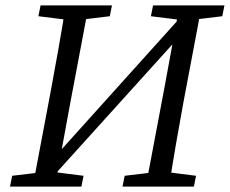

<svg xmlns="http://www.w3.org/2000/svg" viewBox="-20 -690 850 710"><path d="M17 0H281L289 -40L170 -55H152L25 -40L17 0ZM101 0H183L240 -310L308 -670H223C207 -567 188 -463 169 -360L101 0ZM122 -630 243 -615H262L386 -630L394 -670H130L122 -630ZM153 -12 670 -584 678 -660 163 -88 153 -12ZM433 0H697L705 -40L586 -55H568L441 -40L433 0ZM519 0H605C621 -103 639 -207 658 -310L726 -670H644L587 -360L519 0ZM538 -630 659 -615H678L802 -630L810 -670H546L538 -630Z"/></svg>

Font: Source Serif Variable
Style: Italic
Weight: 389
Italic angle: -12°
Designer: Frank Grießhammer
Foundry: Adobe Systems Incorporated
Version: Version 3.001;hotconv 1.0.111;makeotfexe 2.5.65597